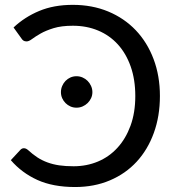

<svg xmlns="http://www.w3.org/2000/svg" viewBox="-20 -744 711 772"><path d="M76 -148Q84.5 -148 93 -140.5Q111.5 -123.5 130.2 -111.2Q149 -99 170.8 -91Q192.5 -83 218 -79.2Q243.5 -75.5 276 -75.5Q328.5 -75.5 373.8 -94.5Q419 -113.5 452.2 -149.8Q485.5 -186 504.8 -238.5Q524 -291 524 -358Q524 -424 505.5 -476.5Q487 -529 453.8 -565.5Q420.5 -602 374.5 -621.2Q328.5 -640.5 273 -640.5Q227 -640.5 195.5 -630.8Q164 -621 143 -609Q122 -597 109 -587.2Q96 -577.5 87 -577.5Q79 -577.5 74.2 -580.8Q69.5 -584 66.5 -589L34.5 -633.5Q79 -675.5 137.8 -700Q196.5 -724.5 272.5 -724.5Q350.5 -724.5 415 -697.8Q479.5 -671 525.8 -622.5Q572 -574 597.5 -506.5Q623 -439 623 -358Q623 -277 598.5 -209.5Q574 -142 529.5 -93.8Q485 -45.5 422 -18.8Q359 8 282 8Q193 8 130.2 -20.5Q67.5 -49 23.5 -100L62 -141.5Q68 -148 76 -148ZM351.5 -373.5Q351.5 -360.5 346.2 -349.2Q341 -338 332.2 -329.5Q323.5 -321 312 -316Q300.5 -311 287.5 -311Q274.5 -311 263.2 -316Q252 -321 243.5 -329.5Q235 -338 230 -349.2Q225 -360.5 225 -373.5Q225 -386.5 230 -398.2Q235 -410 243.5 -418.8Q252 -427.5 263.2 -432.5Q274.5 -437.5 287.5 -437.5Q300.5 -437.5 312 -432.5Q323.5 -427.5 332.2 -418.8Q341 -410 346.2 -398.2Q351.5 -386.5 351.5 -373.5Z"/></svg>

Font: Lato
Style: Regular
Weight: 400
Designer: Lukasz Dziedzic with Adam Twardoch and Botio Nikoltchev
Foundry: tyPoland Lukasz Dziedzic
Version: Version 2.015; 2015-08-06; http://www.latofonts.com/